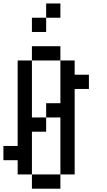

<svg xmlns="http://www.w3.org/2000/svg" viewBox="-20 -1187 623 1123"><path d="M0 -250V-333.3H83.3V-833.3H166.7V-500H250V-416.7H166.7V-166.7H83.3V-250ZM166.7 -166.7H333.3V-83.3H166.7ZM166.7 -833.3V-916.7H333.3V-833.3ZM166.7 -1000V-1083.3H250V-1000ZM333.3 -166.7V-500H250V-583.3H333.3V-833.3H416.7V-750H500V-666.7H416.7V-166.7ZM333.3 -1166.7V-1083.3H250V-1166.7Z"/></svg>

Font: Galmuri11 Condensed
Style: Regular
Weight: 400
Width: 3
Designer: Lee Minseo (quiple)
Version: Version 2.399;hotconv 1.1.1;makeotfexe 2.6.0 DEVELOPMENT